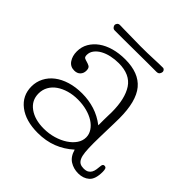

<svg xmlns="http://www.w3.org/2000/svg" viewBox="-153 -659 788 788"><g transform="rotate(45 240.5 -265.5)"><path d="M333 -219Q333 -232 333.5 -244.5Q334 -257 334 -264Q334 -342 306 -384.5Q278 -427 212 -427Q190 -427 169 -422.5Q148 -418 131.5 -409Q115 -400 105 -387Q95 -374 95 -358Q95 -346 101 -343Q107 -340 115 -338Q123 -336 131.5 -331.5Q140 -327 140 -311Q140 -296 130.5 -286Q121 -276 104 -276Q81 -276 68.5 -294.5Q56 -313 56 -339Q56 -366 68.5 -387.5Q81 -409 102.5 -424.5Q124 -440 154 -448.5Q184 -457 220 -457Q299 -457 336.5 -412Q374 -367 374 -268Q374 -256 373.5 -237.5Q373 -219 372.5 -199Q372 -179 371.5 -158.5Q371 -138 371 -122Q371 -91 373 -71Q375 -51 380.5 -39.5Q386 -28 394.5 -23.5Q403 -19 415 -19Q429 -19 437 -23.5Q445 -28 449.5 -36Q454 -44 455.5 -54.5Q457 -65 458 -76Q459 -88 468 -88Q476 -88 478.5 -82Q481 -76 481 -65Q481 -22 462 -5.5Q443 11 414 11Q387 11 365.5 -2.5Q344 -16 335 -48Q303 -19 264.5 -4Q226 11 179 11Q109 11 67.5 -21Q26 -53 26 -106Q26 -133 38 -156.5Q50 -180 72 -197Q94 -214 125 -223.5Q156 -233 194 -233Q232 -233 267 -222Q302 -211 333 -187ZM67 -106Q67 -66 99.5 -42.5Q132 -19 184 -19Q214 -19 241 -27Q268 -35 288.5 -48.5Q309 -62 321 -79.5Q333 -97 333 -117Q333 -135 322.5 -151Q312 -167 294 -178.5Q276 -190 251.5 -196.5Q227 -203 199 -203Q171 -203 147 -196Q123 -189 105 -176.5Q87 -164 77 -146Q67 -128 67 -106ZM354 -542Q358 -542 361.5 -538Q365 -534 365 -529Q365 -524 361 -517.5Q357 -511 346 -511Q326 -511 292.5 -511Q259 -511 223 -510.5Q187 -510 155 -510Q123 -510 105 -510Q98 -510 93.5 -515.5Q89 -521 89 -526Q89 -531 93 -536Q97 -541 105 -541Q112 -541 127 -540.5Q142 -540 160 -540Q178 -540 195.5 -539.5Q213 -539 226 -539Q268 -539 299 -540.5Q330 -542 354 -542Z"/></g></svg>

Font: Life Savers
Style: Regular
Weight: 400
Designer: Pablo Impallari, Rodrigo Fuenzalida, Brenda Gallo
Foundry: Pablo Impallari, Rodrigo Fuenzalida, Brenda Gallo
Version: Version 3.001; ttfautohint (v0.95) -l 8 -r 50 -G 200 -x 14 -